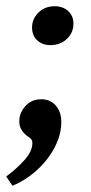

<svg xmlns="http://www.w3.org/2000/svg" viewBox="-30 -442 292 617"><path d="M10 155 -10 125Q23 101 48.5 72.5Q74 44 74 18Q74 9 69.5 4.5Q65 0 56 -6Q46 -14 39 -25Q32 -36 32 -53Q32 -79 51.5 -101Q71 -123 103 -123Q132 -123 149.5 -102.5Q167 -82 167 -50Q167 -10 146.5 30Q126 70 90.5 103Q55 136 10 155ZM132 -297Q106 -297 89.5 -312.5Q73 -328 73 -354Q73 -381 93.5 -401.5Q114 -422 146 -422Q172 -422 189 -406.5Q206 -391 206 -366Q206 -337 185 -317Q164 -297 132 -297Z"/></svg>

Font: Yrsa SemiBold
Style: Italic
Weight: 600
Italic angle: -7.10001°
Version: Version 2.004